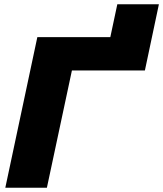

<svg xmlns="http://www.w3.org/2000/svg" viewBox="-20 -885 769 905"><path d="M5 0 156 -710H500L533 -865H729L663 -553H319L201 0Z"/></svg>

Font: Geist Black
Style: Italic
Weight: 900
Italic angle: -12°
Designer: Basement.studio, Andrés Briganti, Mateo Zaragoza
Foundry: Basement.studio, Vercel, Andrés Briganti, Guido Ferreyra, Mateo Zaragoza
Version: Version 1.500; ttfautohint (v1.8.4.7-5d5b)